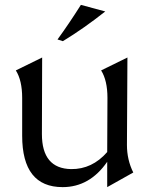

<svg xmlns="http://www.w3.org/2000/svg" viewBox="-20 -756 612 788"><path d="M501 -161Q501 -100 527 -48L420 12V-92Q348 12 237 12Q71 12 71 -199V-354Q71 -426 45 -467L153 -520L152 -206Q152 -64 272 -62Q358 -61 420 -132L421 -354Q421 -426 395 -467L503 -520ZM216 -594Q262 -657 312 -736L412 -709Q325 -640 238 -587Z"/></svg>

Font: Coconat
Style: Regular
Weight: 400
Designer: Sara Lavazza
Foundry: Collletttivo
Version: Version 1.000;Glyphs 3.2 (3217)